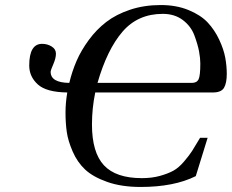

<svg xmlns="http://www.w3.org/2000/svg" viewBox="-20 -727 920 762"><path d="M96 -467Q96 -553 147 -553Q168 -553 185 -542.5Q202 -532 202 -514Q202 -496 191.5 -472Q181 -448 181 -442Q181 -399 255 -398Q266 -444 284 -485.5Q302 -527 332.5 -568.5Q363 -610 402 -640Q441 -670 496.5 -688.5Q552 -707 618 -707Q680 -707 728.5 -687Q777 -667 804.5 -637.5Q832 -608 850 -569.5Q868 -531 874 -498Q880 -465 880 -434Q880 -397 869 -378.5Q858 -360 825 -360H358Q345 -297 345 -233Q345 -122 392.5 -71Q440 -20 543 -20Q583 -20 615 -29Q647 -38 668 -49.5Q689 -61 710 -85.5Q731 -110 742.5 -128Q754 -146 774 -180H804L757 -28Q671 15 538 15Q462 15 405.5 -5Q349 -25 318 -54Q287 -83 268.5 -125.5Q250 -168 245 -203.5Q240 -239 240 -280Q240 -319 247 -360Q164 -361 130 -392Q96 -423 96 -467ZM367 -398H741Q761 -398 768 -412Q775 -426 775 -475Q775 -496 770 -523Q765 -550 751.5 -586.5Q738 -623 705.5 -647.5Q673 -672 626 -672Q527 -672 466 -601Q405 -530 367 -398Z"/></svg>

Font: Lingua Franca
Style: Italic
Weight: 400
Italic angle: -13°
Version: Version 1.19